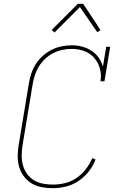

<svg xmlns="http://www.w3.org/2000/svg" viewBox="-20 -981 640 1009"><path d="M256 8Q227 8 198.5 2.5Q170 -3 146.5 -17Q123 -31 106 -53.5Q89 -76 81 -103Q73 -130 73 -159Q73 -188 78 -218L132 -544Q136 -570 145 -596Q154 -622 169 -645.5Q184 -669 205.5 -688Q227 -707 252 -719.5Q277 -732 304 -737.5Q331 -743 357 -743Q386 -743 412 -736Q438 -729 460.5 -714.5Q483 -700 498 -678.5Q513 -657 521 -631L538 -735H559L529 -554H508Q514 -588 505 -620.5Q496 -653 475 -677Q454 -701 423 -712.5Q392 -724 357 -724Q333 -724 308.5 -719Q284 -714 261 -702.5Q238 -691 218.5 -673Q199 -655 185.5 -633.5Q172 -612 164 -588Q156 -564 152 -541L98 -215Q94 -188 94 -162Q94 -136 101 -111.5Q108 -87 122.5 -67Q137 -47 158 -34Q179 -21 205 -16Q231 -11 257 -11Q289 -11 321 -18.5Q353 -26 381 -45Q409 -64 430.5 -91.5Q452 -119 465 -150L482 -143Q470 -110 446.5 -80Q423 -50 392 -29.5Q361 -9 326 -0.5Q291 8 256 8ZM266 -810 252 -824 389 -961H417L486 -857L508 -822L491 -812L400 -944Z"/></svg>

Font: Iosevka Etoile Thin
Style: Italic
Weight: 100
Italic angle: -9°
Designer: Belleve Invis
Foundry: Belleve Invis
Version: Version 22.1.2; ttfautohint (v1.8.4)